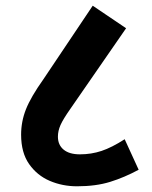

<svg xmlns="http://www.w3.org/2000/svg" viewBox="-20 -653 533 673"><path d="M250 0Q199 0 154.5 -19Q110 -38 82 -78Q54 -118 54 -181Q54 -227 71 -270Q88 -313 132 -375L305 -633L422 -554L227 -272Q201 -235 192 -214.5Q183 -194 183 -174Q183 -145 203 -128.5Q223 -112 260 -112Q300 -112 336 -124Q372 -136 417 -165L466 -58Q416 -31 366 -15.5Q316 0 250 0Z"/></svg>

Font: Noto Sans Condensed
Style: Bold Italic
Weight: 700
Width: 3
Italic angle: -12°
Designer: Monotype Design Team
Foundry: Monotype Imaging Inc.
Version: Version 2.013; ttfautohint (v1.8.4.7-5d5b)